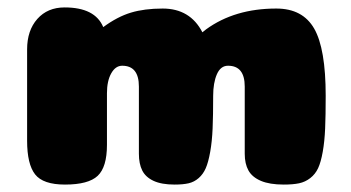

<svg xmlns="http://www.w3.org/2000/svg" viewBox="-20 -497 945 517"><path d="M639 -264Q639 -320 594 -320Q574 -320 564 -297Q554 -274 554 -239Q554 -186 552.5 -151Q551 -116 546 -88Q541 -60 534 -44Q527 -28 515 -17.5Q503 -7 488 -3.5Q473 0 450 0Q415 0 393.5 -10Q372 -20 363 -38Q354 -56 354 -83V-264Q354 -320 309 -320Q291 -320 279.5 -299.5Q268 -279 268 -246V-107Q268 -47 243 -23.5Q218 0 155 0Q96 0 74.5 -27.5Q53 -55 53 -118V-364Q53 -415 80.5 -446Q108 -477 154 -477Q236 -477 258 -424Q296 -452 332.5 -463Q369 -474 418 -474Q492 -474 525 -410Q530 -414 535 -418Q612 -474 724 -474Q795 -474 826 -420Q857 -366 857 -239Q857 -186 855.5 -151Q854 -116 849 -88Q844 -60 836.5 -44Q829 -28 815.5 -17.5Q802 -7 785.5 -3.5Q769 0 744 0Q706 0 682.5 -10Q659 -20 649 -38Q639 -56 639 -83Z"/></svg>

Font: Coiny 2.0
Style: Regular
Weight: 400
Version: Version 1.001 July 11, 2018